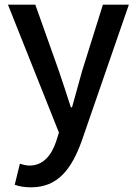

<svg xmlns="http://www.w3.org/2000/svg" viewBox="-20 -571 584 821"><path d="M113 230C228 230 286 151 329 33L531 -551H420L331 -267C317 -217 302 -163 288 -112H283C266 -164 249 -218 232 -267L131 -551H14L232 -4L220 34C200 93 165 137 106 137C91 137 75 132 65 129L43 219C62 226 84 230 113 230Z"/></svg>

Font: ChiuKong Gothic CL Medium
Style: Regular
Weight: 500
Designer: Ryoko NISHIZUKA 西塚涼子 (kana, bopomofo & ideographs); Paul D. Hunt (Latin, Greek & Cyrillic); Sandoll Communications 산돌커뮤니
Foundry: Adobe
Version: Version 1.300